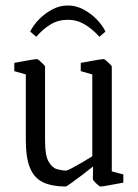

<svg xmlns="http://www.w3.org/2000/svg" viewBox="-20 -670 501 699"><path d="M219 9Q171 9 138.5 -5.5Q106 -20 90 -57Q74 -94 74 -160V-399L32 -411V-441Q38 -442 56 -445.5Q74 -449 92 -452Q110 -455 114 -455Q117 -455 124 -449Q131 -443 137.5 -436.5Q144 -430 144 -427V-157Q144 -104 157 -81.5Q170 -59 188 -54Q206 -49 220 -49Q225 -49 242 -58Q259 -67 279.5 -79Q300 -91 316 -101V-399L274 -411V-441Q280 -442 298.5 -445.5Q317 -449 335 -452Q353 -455 357 -455Q360 -455 367 -449Q374 -443 380.5 -436.5Q387 -430 387 -427V-46L429 -35V-5Q422 -4 404 -0.5Q386 3 368.5 6Q351 9 346 9Q342 9 330 -2.5Q318 -14 318 -18L319 -64Q303 -51 280.5 -34Q258 -17 240 -4Q222 9 219 9ZM227 -650Q257 -650 284 -635.5Q311 -621 332 -599.5Q353 -578 364 -555L342 -536Q317 -564 288.5 -581Q260 -598 227 -598Q192 -598 164 -581Q136 -564 112 -536L90 -555Q101 -578 122 -599.5Q143 -621 170 -635.5Q197 -650 227 -650Z"/></svg>

Font: Grenze Gotisch Light
Style: Regular
Weight: 300
Designer: Renata Polastri
Foundry: Omnibus-Type
Version: Version 1.001